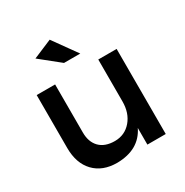

<svg xmlns="http://www.w3.org/2000/svg" viewBox="-174 -897 1001 1040"><g transform="rotate(-30 326.5 -376.5)"><path d="M161.1 -707 278.8 -756.8 384.8 -608.9H283.2ZM67.9 -201.2V-532.2H183.1V-232.9Q182.6 -172.9 215.8 -138.7Q249 -104.5 311.5 -104.5Q374 -105 413.6 -151.4Q453.1 -197.8 453.1 -270V-532.2H567.9V0H453.1V-104Q401.4 2 263.2 3.9Q172.4 3.9 120.1 -50.8Q67.9 -105.5 67.9 -201.2Z"/></g></svg>

Font: TruenoRg
Style: Book
Weight: 400
Designer: Julieta Ulanovsky
Foundry: Julieta Ulanovsky
Version: Version 3.001b